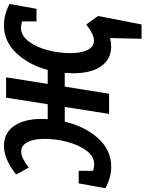

<svg xmlns="http://www.w3.org/2000/svg" viewBox="89 -684 751 992"><g transform="rotate(-90 465.0 -187.5)"><path d="M916 -375H851V-449Q835 -455 817 -455Q778 -455 748 -416Q718 -377 702.5 -317.5Q687 -258 687 -199Q687 -144 703.5 -111Q720 -78 752 -78Q784 -78 835 -118L878 -58Q876 -56 876 -56L879 -57L835 168H761L765 5Q743 11 721 11Q657 11 620 -40Q583 -91 583 -185Q583 -199 585 -229H514L477 0H373L409 -229H333Q308 -124 247 -56.5Q186 11 101 11Q44 11 -11 -19L14 -157H79V-83Q95 -77 113 -77Q153 -77 182.5 -116Q212 -155 228 -214.5Q244 -274 244 -333Q244 -389 227 -421.5Q210 -454 178 -454Q146 -454 96 -415L60 -480Q138 -543 209 -543Q273 -543 310 -492Q347 -441 347 -347Q347 -327 346 -317H423L457 -532H562L528 -317H600Q627 -416 687.5 -479.5Q748 -543 830 -543Q887 -543 941 -514Z"/></g></svg>

Font: Bitter Pro SemiBold
Style: Italic
Weight: 600
Italic angle: -9°
Designer: Sol Matas, and Bitter project Authors
Foundry: Sol Matas
Version: Version 1.010